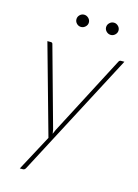

<svg xmlns="http://www.w3.org/2000/svg" viewBox="-127 -744 714 991"><g transform="rotate(15 230.0 -248.0)"><path d="M459.5 -493 112 168Q106.5 178.5 97.5 178.5H80.5L182.5 -12L48 -493H66.5Q75.5 -493 77 -484L194 -62Q195.5 -56 196.2 -50Q197 -44 198 -38Q202.5 -50 208.5 -62L429.5 -485.5Q433.5 -493 441 -493ZM230 -641Q230 -628 219.8 -618.2Q209.5 -608.5 196.5 -608.5Q183 -608.5 173.2 -618.2Q163.5 -628 163.5 -641Q163.5 -654.5 173.2 -664.2Q183 -674 196.5 -674Q209.5 -674 219.8 -664.2Q230 -654.5 230 -641ZM388.5 -641Q388.5 -628 378.5 -618.2Q368.5 -608.5 355.5 -608.5Q342 -608.5 332 -618.2Q322 -628 322 -641Q322 -654.5 332 -664.2Q342 -674 355.5 -674Q368.5 -674 378.5 -664.2Q388.5 -654.5 388.5 -641Z"/></g></svg>

Font: Lato ExtraLight
Style: Italic
Weight: 275
Italic angle: -7°
Designer: Lukasz Dziedzic with Adam Twardoch and Botio Nikoltchev
Foundry: tyPoland Lukasz Dziedzic
Version: Version 2.015; 2015-08-06; http://www.latofonts.com/